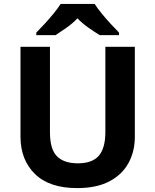

<svg xmlns="http://www.w3.org/2000/svg" viewBox="-20 -954 796 984"><path d="M671 -252Q671 -178 638.5 -118.5Q606 -59 540.5 -24.5Q475 10 375 10Q233 10 159 -62.5Q85 -135 85 -254V-714H236V-277Q236 -189 272 -153Q308 -117 379 -117Q453 -117 486.5 -156Q520 -195 520 -278V-714H671ZM465 -934Q479 -912 501.5 -884.5Q524 -857 548 -831Q572 -805 590 -787V-774H491Q465 -790 434 -811.5Q403 -833 377 -860Q351 -833 321 -812Q291 -791 265 -774H166V-787Q185 -806 208.5 -831.5Q232 -857 254.5 -884.5Q277 -912 291 -934Z"/></svg>

Font: Noto Sans Vithkuqi
Style: Bold
Weight: 700
Version: Version 1.001; ttfautohint (v1.8.4.7-5d5b)